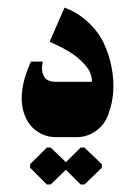

<svg xmlns="http://www.w3.org/2000/svg" viewBox="-20 -360 354 504"><path d="M113 124.3 153 85.7 191.7 124.3H201.7L247.3 80.3V71L201.7 27.3H191.7L153 65.7L113 27.3H103L59 71V80.3L103 124.3ZM127 0H181Q211 0 234.5 -18.3Q258 -36.7 266 -64.7Q275 -89 277.2 -119.3Q279.3 -149.7 273 -182.8Q266.7 -216 252.7 -246Q238.7 -276 211.8 -301.3Q185 -326.7 149.3 -340L110.3 -250.3Q135.3 -239.7 155 -228.2Q174.7 -216.7 186 -206.7Q197.3 -196.7 205.3 -187.2Q213.3 -177.7 216.2 -170.2Q219 -162.7 220.3 -157Q221.7 -151.3 221.3 -148.3L221 -145.3H125Q115.3 -145.3 108.3 -148.3Q101.3 -151.3 97.8 -155.8Q94.3 -160.3 92.5 -166.3Q90.7 -172.3 90.3 -177.3Q90 -182.3 90.7 -187.8Q91.3 -193.3 91.7 -195.3Q92 -197.3 92.3 -198.3H61.3Q18.7 -105 50.7 -44.7Q61.7 -24.3 82 -12.2Q102.3 0 127 0Z"/></svg>

Font: Jomhuria
Style: Regular
Weight: 400
Designer: Arabic design by Kourosh Beigpour, Latin design by Eben Sorkin, engineering by Lasse Fister and Khaled Hosney
Version: Version 1.0000